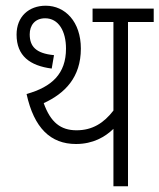

<svg xmlns="http://www.w3.org/2000/svg" viewBox="-20 -652 558 672"><path d="M428 -575H518V-622H304V-575H377V-265C343 -221 303 -196 248 -196C192 -196 157 -224 133 -291C207 -325 263 -381 263 -482C263 -576 208 -632 140 -632C81 -632 38 -594 38 -531C38 -456 85 -422 161 -412L169 -459C105 -465 84 -490 84 -532C84 -563 102 -588 138 -588C185 -588 211 -543 211 -482C211 -394 162 -348 73 -323C99 -204 157 -148 246 -148C306 -148 348 -173 377 -201V0H428Z"/></svg>

Font: Noto Sans Devanagari Condensed Light
Style: Regular
Weight: 300
Width: 3
Designer: Jelle Bosma - Monotype Design Team
Foundry: Monotype Imaging Inc.
Version: Version 2.004